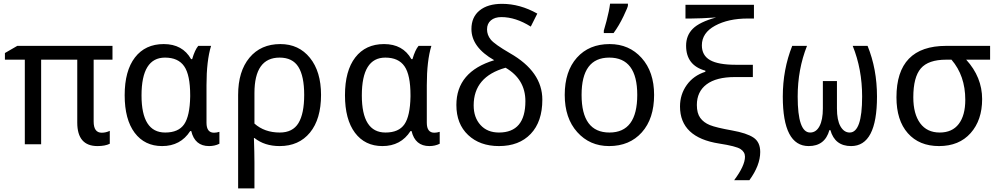

<svg xmlns="http://www.w3.org/2000/svg" viewBox="-20 -786 5441 1046"><path d="M578.1 -73.2V-2.9Q552.7 9.8 511.2 9.8Q400.9 9.8 400.9 -118.2V-460.9H204.1V0H115.2V-460.9H6.8V-497.1L74.2 -536.1H592.8V-460.9H490.2V-124Q490.2 -63 534.2 -63Q556.6 -63 578.1 -73.2Z M1021 -463.9H1026.9Q1041.5 -514.2 1060.1 -536.1H1129.9Q1105 -455.1 1105 -321.8V-117.2Q1105 -63 1146 -63Q1160.2 -63 1175.3 -67.9V-2.9Q1149.9 9.8 1119.1 9.8Q1041.5 9.8 1022 -71.8H1016.1Q963.4 9.8 863.3 9.8Q768.1 9.8 713.6 -62.7Q659.2 -135.3 659.2 -267.1Q659.2 -400.4 715.3 -473.1Q771.5 -545.9 872.1 -545.9Q974.6 -545.9 1021 -463.9ZM1016.1 -259.8V-267.1Q1016.1 -377.9 983.4 -425Q950.7 -472.2 878.9 -472.2Q751 -472.2 751 -266.1Q751 -64 879.9 -64Q952.1 -64 983.2 -108.9Q1014.2 -153.8 1016.1 -259.8Z M1366.2 -34.2H1363.3Q1366.2 50.8 1366.2 98.1V240.2H1277.3V-269Q1277.3 -397.5 1339.1 -471.7Q1400.9 -545.9 1507.3 -545.9Q1607.9 -545.9 1668.5 -470.9Q1729 -396 1729 -269Q1729 -137.2 1668.7 -63.7Q1608.4 9.8 1503.4 9.8Q1421.4 9.8 1366.2 -34.2ZM1366.2 -112.8Q1420.9 -64 1504.4 -64Q1574.7 -64 1606 -115.5Q1637.2 -167 1637.2 -269Q1637.2 -371.1 1605.5 -421.6Q1573.7 -472.2 1503.4 -472.2Q1366.2 -472.2 1366.2 -278.8Z M2221.2 -463.9H2227.1Q2241.7 -514.2 2260.3 -536.1H2330.1Q2305.2 -455.1 2305.2 -321.8V-117.2Q2305.2 -63 2346.2 -63Q2360.4 -63 2375.5 -67.9V-2.9Q2350.1 9.8 2319.3 9.8Q2241.7 9.8 2222.2 -71.8H2216.3Q2163.6 9.8 2063.5 9.8Q1968.3 9.8 1913.8 -62.7Q1859.4 -135.3 1859.4 -267.1Q1859.4 -400.4 1915.5 -473.1Q1971.7 -545.9 2072.3 -545.9Q2174.8 -545.9 2221.2 -463.9ZM2216.3 -259.8V-267.1Q2216.3 -377.9 2183.6 -425Q2150.9 -472.2 2079.1 -472.2Q1951.2 -472.2 1951.2 -266.1Q1951.2 -64 2080.1 -64Q2152.3 -64 2183.3 -108.9Q2214.4 -153.8 2216.3 -259.8Z M2672.4 -458Q2548.3 -528.8 2548.3 -627.9Q2548.3 -692.9 2592.8 -729Q2637.2 -765.1 2715.3 -765.1Q2812.5 -765.1 2907.2 -711.9L2871.6 -641.1Q2789.1 -692.9 2711.4 -692.9Q2675.3 -692.9 2654.3 -675Q2633.3 -657.2 2633.3 -626Q2633.3 -595.2 2653.8 -570.1Q2674.3 -544.9 2758.3 -496.1Q2934.6 -395.5 2934.6 -243.2Q2934.6 -123 2871.3 -56.6Q2808.1 9.8 2698.2 9.8Q2594.2 9.8 2530.3 -50.5Q2466.3 -110.8 2466.3 -213.9Q2466.3 -395.5 2672.4 -458ZM2734.4 -417Q2560.5 -368.2 2560.5 -211.9Q2560.5 -146 2597.7 -105Q2634.8 -64 2698.2 -64Q2842.3 -64 2842.3 -234.9Q2842.3 -354 2734.4 -417Z M3298.3 9.8Q3192.9 9.8 3124.8 -66.2Q3056.6 -142.1 3056.6 -269Q3056.6 -397.5 3122.8 -471.7Q3189 -545.9 3301.3 -545.9Q3407.7 -545.9 3475.6 -470.2Q3543.5 -394.5 3543.5 -269Q3543.5 -139.6 3476.6 -64.9Q3409.7 9.8 3298.3 9.8ZM3300.3 -64Q3451.7 -64 3451.7 -269Q3451.7 -472.2 3299.3 -472.2Q3148.4 -472.2 3148.4 -269Q3148.4 -64 3300.3 -64ZM3269.5 -619.1 3284.2 -671.4Q3298.8 -727.1 3303.7 -766.1H3400.9V-755.9Q3400.9 -748 3376.7 -697.3Q3352.5 -646.5 3322.8 -606H3269.5Z M4081.5 -433.1V-366.2H3983.4Q3882.3 -366.2 3829.3 -326.4Q3776.4 -286.6 3776.4 -213.9Q3776.4 -169.4 3794.9 -143.8Q3813.5 -118.2 3847.4 -104.5Q3881.3 -90.8 3968.8 -75.2Q4047.9 -61 4084.7 -36.6Q4121.6 -12.2 4121.6 42Q4121.6 114.7 4062.5 195.8H3979.5Q4038.6 116.7 4038.6 67.9Q4038.6 42 4014.4 26.1Q3990.2 10.3 3898.4 -3.9Q3684.6 -37.1 3684.6 -206.1Q3684.6 -271.5 3721.4 -323Q3758.3 -374.5 3822.8 -395V-400.9Q3717.8 -429.7 3717.8 -537.1Q3717.8 -592.8 3754.4 -629.4Q3791 -666 3881.3 -690.9Q3795.4 -685.1 3744.6 -685.1H3714.4V-759.8H4087.4V-685.1H4053.7Q3947.8 -685.1 3875.7 -646Q3803.7 -606.9 3803.7 -539.1Q3803.7 -483.9 3848.4 -458.5Q3893.1 -433.1 3988.8 -433.1Z M4295.9 -536.1H4376.5Q4325.7 -408.2 4325.7 -259.8Q4325.7 -64 4393.6 -64Q4426.3 -64 4444.6 -98.6Q4462.9 -133.3 4462.9 -194.8V-344.2H4539.6V-194.8Q4539.6 -131.3 4558.8 -97.7Q4578.1 -64 4608.9 -64Q4676.8 -64 4676.8 -259.8Q4676.8 -409.2 4625.5 -536.1H4706.5Q4757.8 -410.2 4757.8 -259.8Q4757.8 9.8 4616.7 9.8Q4528.3 9.8 4503.9 -77.1H4498.5Q4474.1 9.8 4385.7 9.8Q4244.6 9.8 4244.6 -259.8Q4244.6 -407.2 4295.9 -536.1Z M5374 -536.1V-460.9H5243.7Q5330.6 -365.7 5330.6 -246.1Q5330.6 -131.3 5267.8 -60.8Q5205.1 9.8 5095.7 9.8Q4987.8 9.8 4925.8 -60.3Q4863.8 -130.4 4863.8 -255.9Q4863.8 -536.1 5134.8 -536.1ZM5163.6 -460.9H5134.8Q5037.6 -460.9 4996.6 -413.3Q4955.6 -365.7 4955.6 -255.9Q4955.6 -165.5 4992.9 -114.7Q5030.3 -64 5099.6 -64Q5167.5 -64 5203.1 -110.6Q5238.8 -157.2 5238.8 -242.2Q5238.8 -373.5 5163.6 -460.9Z"/></svg>

Font: Droid Sans Mono
Style: Regular
Weight: 400
Monospace: yes
Foundry: Ascender Corporation
Version: Version 1.00 build 112